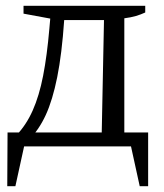

<svg xmlns="http://www.w3.org/2000/svg" viewBox="-20 -504 563 661"><path d="M79 -22 36 -38Q70 -73 92.5 -123.5Q115 -174 128.5 -243.5Q142 -313 150 -406L153 -440L61 -457V-484H480V-461Q465 -454 448 -449Q431 -444 408 -441V-36H330L338 -435H201Q193 -318 177 -238.5Q161 -159 137.5 -108Q114 -57 79 -22ZM5 137 6 -48H490V137H461L431 0H63L33 137Z"/></svg>

Font: Piazzolla 24pt
Style: Regular
Weight: 400
Designer: Juan Pablo del Peral
Foundry: Huerta Tipografica
Version: Version 2.005